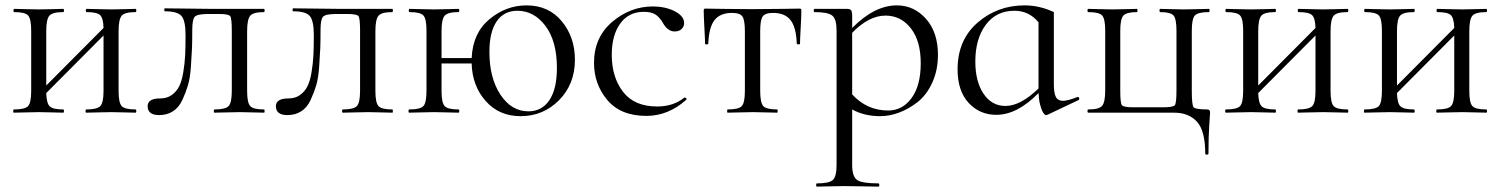

<svg xmlns="http://www.w3.org/2000/svg" viewBox="-20 -419 5579 714"><path d="M484 -12Q487 -12 487 -6Q487 0 484 0Q472 0 442 -1Q412 -2 394 -2Q376 -2 344 -1Q312 0 301 0Q298 0 298 -6Q298 -12 301 -12Q341 -12 353 -24.5Q365 -37 365 -81V-287L152 -73Q153 -35 165 -23.5Q177 -12 215 -12Q218 -12 218 -6Q218 0 215 0Q204 0 173 -1Q142 -2 125 -2Q107 -2 75.5 -1Q44 0 32 0Q29 0 29 -6Q29 -12 32 -12Q73 -12 84.5 -24.5Q96 -37 96 -81V-305Q96 -349 84.5 -361.5Q73 -374 33 -374Q30 -374 30 -380Q30 -386 33 -386Q44 -386 75.5 -385Q107 -384 125 -384Q143 -384 173.5 -385Q204 -386 215 -386Q218 -386 218 -380Q218 -374 215 -374Q175 -374 163.5 -360.5Q152 -347 152 -303V-101L365 -315Q364 -352 352 -363Q340 -374 302 -374Q299 -374 299 -380Q299 -386 302 -386Q313 -386 344.5 -385Q376 -384 394 -384Q412 -384 442.5 -385Q473 -386 484 -386Q487 -386 487 -380Q487 -374 484 -374Q444 -374 432.5 -360.5Q421 -347 421 -303V-81Q421 -37 432.5 -24.5Q444 -12 484 -12Z M572 9Q529 9 529 -24Q529 -53 576 -53Q601 -53 618.5 -65.5Q636 -78 646 -97.5Q656 -117 661.5 -150Q667 -183 668.5 -213.5Q670 -244 670 -288Q670 -342 655 -359.5Q640 -377 593 -377Q591 -377 591 -382.5Q591 -388 593 -388L766 -386H962Q964 -386 964 -380Q964 -374 962 -374Q922 -374 910.5 -360.5Q899 -347 899 -303V-81Q899 -37 910.5 -24.5Q922 -12 962 -12Q964 -12 964 -6Q964 0 962 0Q950 0 919.5 -1Q889 -2 872 -2Q854 -2 821.5 -1Q789 0 778 0Q775 0 775 -6Q775 -12 778 -12Q818 -12 830 -24.5Q842 -37 842 -81V-305Q842 -351 836 -359Q830 -367 794 -367H755Q714 -367 704.5 -357Q695 -347 695 -308Q695 -266 694 -240.5Q693 -215 690 -172Q687 -129 679 -102Q671 -75 658 -47Q645 -19 623 -5Q601 9 572 9Z M1049 9Q1006 9 1006 -24Q1006 -53 1053 -53Q1078 -53 1095.5 -65.5Q1113 -78 1123 -97.5Q1133 -117 1138.5 -150Q1144 -183 1145.5 -213.5Q1147 -244 1147 -288Q1147 -342 1132 -359.5Q1117 -377 1070 -377Q1068 -377 1068 -382.5Q1068 -388 1070 -388L1243 -386H1439Q1441 -386 1441 -380Q1441 -374 1439 -374Q1399 -374 1387.5 -360.5Q1376 -347 1376 -303V-81Q1376 -37 1387.5 -24.5Q1399 -12 1439 -12Q1441 -12 1441 -6Q1441 0 1439 0Q1427 0 1396.5 -1Q1366 -2 1349 -2Q1331 -2 1298.5 -1Q1266 0 1255 0Q1252 0 1252 -6Q1252 -12 1255 -12Q1295 -12 1307 -24.5Q1319 -37 1319 -81V-305Q1319 -351 1313 -359Q1307 -367 1271 -367H1232Q1191 -367 1181.5 -357Q1172 -347 1172 -308Q1172 -266 1171 -240.5Q1170 -215 1167 -172Q1164 -129 1156 -102Q1148 -75 1135 -47Q1122 -19 1100 -5Q1078 9 1049 9Z M1938 -399Q2020 -399 2069 -340Q2118 -281 2118 -197Q2118 -106 2059 -46.5Q2000 13 1916 13Q1836 13 1786 -43.5Q1736 -100 1734 -183H1622V-81Q1622 -37 1633.5 -24.5Q1645 -12 1685 -12Q1688 -12 1688 -6Q1688 0 1685 0Q1674 0 1643 -1Q1612 -2 1595 -2Q1577 -2 1545.5 -1Q1514 0 1502 0Q1499 0 1499 -6Q1499 -12 1502 -12Q1543 -12 1554.5 -24.5Q1566 -37 1566 -81V-305Q1566 -349 1554.5 -361.5Q1543 -374 1503 -374Q1500 -374 1500 -380Q1500 -386 1503 -386Q1514 -386 1545.5 -385Q1577 -384 1595 -384Q1613 -384 1643.5 -385Q1674 -386 1685 -386Q1688 -386 1688 -380Q1688 -374 1685 -374Q1645 -374 1633.5 -360.5Q1622 -347 1622 -303V-203H1734Q1738 -296 1800 -347.5Q1862 -399 1938 -399ZM1945 -5Q1995 -5 2023 -46.5Q2051 -88 2051 -166Q2051 -266 2008.5 -322.5Q1966 -379 1904 -379Q1854 -379 1827 -339.5Q1800 -300 1800 -226Q1800 -129 1841 -67Q1882 -5 1945 -5Z M2384 12Q2288 12 2238.5 -47Q2189 -106 2189 -185Q2189 -280 2256.5 -337.5Q2324 -395 2408 -395Q2453 -395 2487.5 -378Q2522 -361 2524 -336Q2525 -322 2515.5 -312Q2506 -302 2489 -302Q2463 -302 2445 -334Q2433 -355 2417.5 -365Q2402 -375 2374 -375Q2318 -375 2286.5 -331.5Q2255 -288 2255 -215Q2255 -132 2297 -77.5Q2339 -23 2424 -23Q2484 -23 2525 -56Q2527 -57 2529.5 -55.5Q2532 -54 2533 -52Q2534 -50 2532 -48Q2465 12 2384 12Z M2686 0Q2684 0 2684 -6Q2684 -12 2686 -12Q2727 -12 2738.5 -24.5Q2750 -37 2750 -81V-303Q2750 -344 2741 -357.5Q2732 -371 2702 -371Q2658 -371 2637 -344Q2616 -317 2614 -256Q2613 -254 2607.5 -254Q2602 -254 2602 -256Q2602 -270 2599.5 -314.5Q2597 -359 2597 -378Q2597 -384 2598 -385.5Q2599 -387 2605 -387Q2609 -387 2666 -386Q2723 -385 2776 -385Q2830 -385 2888.5 -386Q2947 -387 2952 -387Q2958 -387 2959 -385.5Q2960 -384 2960 -378Q2960 -359 2957.5 -314.5Q2955 -270 2955 -256Q2955 -254 2949.5 -254Q2944 -254 2943 -256Q2941 -317 2920 -344Q2899 -371 2855 -371Q2825 -371 2816 -357.5Q2807 -344 2807 -303V-81Q2807 -37 2818.5 -24.5Q2830 -12 2870 -12Q2872 -12 2872 -6Q2872 0 2870 0Q2858 0 2827.5 -1Q2797 -2 2780 -2Q2762 -2 2730 -1Q2698 0 2686 0Z M3315 -399Q3379 -399 3423.5 -349Q3468 -299 3468 -215Q3468 -158 3447 -112Q3426 -66 3393 -40Q3360 -14 3324 -0.5Q3288 13 3253 13Q3194 13 3149 -12V194Q3149 237 3167 250Q3185 263 3247 263Q3250 263 3250 269Q3250 275 3247 275Q3230 275 3187.5 274Q3145 273 3120 273Q3099 273 3064.5 274Q3030 275 3018 275Q3015 275 3015 269Q3015 263 3018 263Q3064 263 3077.5 250Q3091 237 3091 194V-305Q3091 -348 3075 -361Q3059 -374 3009 -374Q3006 -374 3006 -380Q3006 -386 3009 -386H3129Q3141 -386 3145 -381Q3149 -376 3149 -360V-315Q3232 -399 3315 -399ZM3283 -8Q3336 -8 3370 -54.5Q3404 -101 3404 -184Q3404 -267 3367 -314Q3330 -361 3273 -361Q3211 -361 3149 -297V-68Q3204 -8 3283 -8Z M3986 -58Q3991 -60 3993 -54.5Q3995 -49 3991 -47L3875 8Q3872 9 3870 9Q3865 9 3859 -0.5Q3853 -10 3848 -29.5Q3843 -49 3842 -73Q3763 8 3685 8Q3623 8 3582 -36.5Q3541 -81 3541 -161Q3541 -270 3615 -334.5Q3689 -399 3790 -399Q3846 -399 3899 -374V-107Q3899 -73 3906.5 -58.5Q3914 -44 3933 -44Q3950 -44 3986 -58ZM3719 -25Q3775 -25 3842 -90V-336Q3807 -379 3752 -379Q3685 -379 3646 -327Q3607 -275 3607 -190Q3607 -116 3637.5 -70.5Q3668 -25 3719 -25Z M4346 0Q4401 0 4431.5 34Q4462 68 4462 152Q4462 156 4468 156Q4474 156 4474 152Q4474 88 4477 45Q4480 2 4480 0Q4480 -12 4470 -12Q4425 -12 4418.5 -20.5Q4412 -29 4412 -81V-305Q4412 -349 4423.5 -361.5Q4435 -374 4476 -374Q4478 -374 4478 -380Q4478 -386 4476 -386Q4463 -386 4431.5 -385Q4400 -384 4382 -384Q4366 -384 4336 -385Q4306 -386 4294 -386Q4292 -386 4292 -380Q4292 -374 4294 -374Q4333 -374 4344 -361.5Q4355 -349 4355 -305V-83Q4355 -36 4349 -28Q4343 -20 4306 -20H4194Q4158 -20 4152 -28Q4146 -36 4146 -81V-305Q4146 -348 4157.5 -361Q4169 -374 4208 -374Q4210 -374 4210 -380Q4210 -386 4208 -386Q4196 -386 4165 -385Q4134 -384 4117 -384Q4100 -384 4069.5 -385Q4039 -386 4027 -386Q4024 -386 4024 -380Q4024 -374 4027 -374Q4067 -374 4078.5 -361.5Q4090 -349 4090 -305V-83Q4090 -39 4078.5 -25.5Q4067 -12 4027 -12Q4024 -12 4024 -6Q4024 0 4027 0Z M4991 -12Q4994 -12 4994 -6Q4994 0 4991 0Q4979 0 4949 -1Q4919 -2 4901 -2Q4883 -2 4851 -1Q4819 0 4808 0Q4805 0 4805 -6Q4805 -12 4808 -12Q4848 -12 4860 -24.5Q4872 -37 4872 -81V-287L4659 -73Q4660 -35 4672 -23.5Q4684 -12 4722 -12Q4725 -12 4725 -6Q4725 0 4722 0Q4711 0 4680 -1Q4649 -2 4632 -2Q4614 -2 4582.5 -1Q4551 0 4539 0Q4536 0 4536 -6Q4536 -12 4539 -12Q4580 -12 4591.5 -24.5Q4603 -37 4603 -81V-305Q4603 -349 4591.5 -361.5Q4580 -374 4540 -374Q4537 -374 4537 -380Q4537 -386 4540 -386Q4551 -386 4582.5 -385Q4614 -384 4632 -384Q4650 -384 4680.5 -385Q4711 -386 4722 -386Q4725 -386 4725 -380Q4725 -374 4722 -374Q4682 -374 4670.5 -360.5Q4659 -347 4659 -303V-101L4872 -315Q4871 -352 4859 -363Q4847 -374 4809 -374Q4806 -374 4806 -380Q4806 -386 4809 -386Q4820 -386 4851.5 -385Q4883 -384 4901 -384Q4919 -384 4949.5 -385Q4980 -386 4991 -386Q4994 -386 4994 -380Q4994 -374 4991 -374Q4951 -374 4939.5 -360.5Q4928 -347 4928 -303V-81Q4928 -37 4939.5 -24.5Q4951 -12 4991 -12Z M5507 -12Q5510 -12 5510 -6Q5510 0 5507 0Q5495 0 5465 -1Q5435 -2 5417 -2Q5399 -2 5367 -1Q5335 0 5324 0Q5321 0 5321 -6Q5321 -12 5324 -12Q5364 -12 5376 -24.5Q5388 -37 5388 -81V-287L5175 -73Q5176 -35 5188 -23.5Q5200 -12 5238 -12Q5241 -12 5241 -6Q5241 0 5238 0Q5227 0 5196 -1Q5165 -2 5148 -2Q5130 -2 5098.5 -1Q5067 0 5055 0Q5052 0 5052 -6Q5052 -12 5055 -12Q5096 -12 5107.5 -24.5Q5119 -37 5119 -81V-305Q5119 -349 5107.5 -361.5Q5096 -374 5056 -374Q5053 -374 5053 -380Q5053 -386 5056 -386Q5067 -386 5098.5 -385Q5130 -384 5148 -384Q5166 -384 5196.5 -385Q5227 -386 5238 -386Q5241 -386 5241 -380Q5241 -374 5238 -374Q5198 -374 5186.5 -360.5Q5175 -347 5175 -303V-101L5388 -315Q5387 -352 5375 -363Q5363 -374 5325 -374Q5322 -374 5322 -380Q5322 -386 5325 -386Q5336 -386 5367.5 -385Q5399 -384 5417 -384Q5435 -384 5465.5 -385Q5496 -386 5507 -386Q5510 -386 5510 -380Q5510 -374 5507 -374Q5467 -374 5455.5 -360.5Q5444 -347 5444 -303V-81Q5444 -37 5455.5 -24.5Q5467 -12 5507 -12Z"/></svg>

Font: Cormorant Infant
Style: Regular
Weight: 400
Designer: Christian Thalmann (Catharsis Fonts)
Version: Version 1.000;PS 002.000;hotconv 1.0.88;makeotf.lib2.5.64775